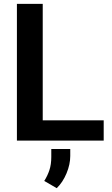

<svg xmlns="http://www.w3.org/2000/svg" viewBox="-20 -731 581 998"><path d="M519 -105.5V0H67.9V-710.9H202.1V-105.5ZM345.2 43.5V79.6Q345.2 123.5 325.7 170.2Q306.2 216.8 274.9 247.1L210 209.5Q227.1 182.6 236.8 153.3Q246.6 124 246.6 85V43.5Z"/></svg>

Font: Vazirmatn RD FD SemiBold
Style: Regular
Weight: 600
Designer: Saber Rastikerdar
Foundry: Saber Rastikerdar
Version: Version 33.003